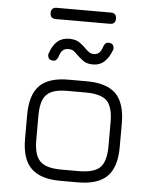

<svg xmlns="http://www.w3.org/2000/svg" viewBox="-55 -847 713 894"><g transform="rotate(5 301.0 -400.5)"><path d="M342.5 0C342.5 0 260.5 0 260.5 0C198 0 152.5 -14.5 123.5 -43.5C94.5 -72 80 -117.5 80 -179.5C80 -179.5 80 -179.5 80 -179.5C80 -179.5 80 -292.5 80 -292.5C80 -355.5 94.5 -401.5 123.5 -430.5C152.5 -459 198 -473 260.5 -472.5C260.5 -472.5 260.5 -472.5 260.5 -472.5C260.5 -472.5 342.5 -472.5 342.5 -472.5C405 -472.5 450.5 -458 479.5 -429.5C508 -400.5 522.5 -355 522.5 -292.5C522.5 -292.5 522.5 -292.5 522.5 -292.5C522.5 -292.5 522.5 -180.5 522.5 -180.5C522.5 -118 508 -72.5 479.5 -43.5C450.5 -14.5 405 0 342.5 0C342.5 0 342.5 0 342.5 0ZM132.5 -292.5C132.5 -292.5 132.5 -179.5 132.5 -179.5C132.5 -132.5 142 -99.5 161 -81C179.5 -62 213 -52.5 260.5 -52.5C260.5 -52.5 260.5 -52.5 260.5 -52.5C260.5 -52.5 342.5 -52.5 342.5 -52.5C390 -52.5 423.5 -62 442 -81C460.5 -99.5 470 -133 470 -180.5C470 -180.5 470 -180.5 470 -180.5C470 -180.5 470 -292.5 470 -292.5C470 -340 460.5 -373.5 442 -392C423.5 -410.5 390 -420 342.5 -420C342.5 -420 342.5 -420 342.5 -420C342.5 -420 260.5 -420 260.5 -420C228.5 -420.5 203 -416.5 184.5 -408.5C166 -400.5 152.5 -387 144.5 -368.5C136.5 -350 132.5 -324.5 132.5 -292.5C132.5 -292.5 132.5 -292.5 132.5 -292.5ZM363.5 -553C363.5 -553 363.5 -553 363.5 -553C344.5 -553 329.5 -557.5 318 -566C306.5 -574.5 297 -582.5 289.5 -590C289.5 -590 289.5 -590 289.5 -590C282 -598 275 -604 269 -608.5C263 -612.5 255 -614.5 245 -614.5C245 -614.5 245 -614.5 245 -614.5C232.5 -614.5 223.5 -611 217.5 -604.5C211 -598 205.5 -587 201 -572C201 -572 201 -572 201 -572C198.5 -566.5 195.5 -562 191.5 -558.5C187 -555 181.5 -553.5 174.5 -555C174.5 -555 174.5 -555 174.5 -555C164.5 -556.5 158 -560.5 155.5 -568C153 -575 152.5 -581 155 -586.5C155 -586.5 155 -586.5 155 -586.5C163.5 -612.5 175.5 -631.5 190 -644C204.5 -656.5 223 -662.5 245 -662.5C245 -662.5 245 -662.5 245 -662.5C265.5 -662.5 282 -658 294.5 -649C307 -640 316.5 -631.5 324 -623.5C324 -623.5 324 -623.5 324 -623.5C333 -615 340 -609 345.5 -606C350.5 -603 356.5 -601.5 363.5 -601.5C363.5 -601.5 363.5 -601.5 363.5 -601.5C374.5 -601.5 383 -604.5 389.5 -611C396 -617.5 401.5 -627.5 406 -642C406 -642 406 -642 406 -642C408.5 -648.5 411.5 -653 415.5 -656.5C419 -659.5 425 -660.5 433 -660C433 -660 433 -660 433 -660C442.5 -658.5 449 -654.5 451.5 -647.5C454 -640.5 454.5 -634.5 452.5 -629C452.5 -629 452.5 -629 452.5 -629C443.5 -604.5 432 -586 418 -573C403.5 -559.5 385.5 -553 363.5 -553ZM427 -748.5C427 -748.5 174 -748.5 174 -748.5C156.5 -748.5 147.5 -757 147.5 -774.5C147.5 -774.5 147.5 -774.5 147.5 -774.5C147.5 -792 156.5 -801 174 -801C174 -801 174 -801 174 -801C174 -801 427 -801 427 -801C444.5 -801 453 -792 453 -774.5C453 -774.5 453 -774.5 453 -774.5C453 -757 444.5 -748.5 427 -748.5C427 -748.5 427 -748.5 427 -748.5Z"/></g></svg>

Font: Jura-Fortis-Regular
Style: Regular
Weight: 500
Designer: Daniel Johnson, Alexei Vanyashin, Mirko Velimirovic
Foundry: Daniel Johnson
Version: ""